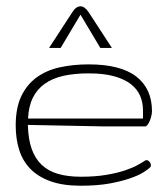

<svg xmlns="http://www.w3.org/2000/svg" viewBox="-20 -590 539 615"><path d="M238.8 -23.9Q285.2 -23.9 319.8 -29.8Q354.5 -35.6 379.4 -43.9Q404.3 -52.2 420.2 -61Q436 -69.8 444.8 -75.7Q448.7 -78.1 453.1 -76.2Q457.5 -74.2 460.4 -69.8Q463.4 -65.4 463.4 -60.3Q463.4 -55.2 458.5 -51.8Q454.1 -47.4 439.5 -38.1Q424.8 -28.8 398.2 -19.3Q371.6 -9.8 332 -2.4Q292.5 4.9 238.3 4.9Q181.6 4.9 142.1 -9.3Q102.5 -23.4 77.6 -48.8Q52.7 -74.2 41.5 -109.9Q30.3 -145.5 30.3 -188Q30.3 -244.6 48.3 -282.2Q66.4 -319.8 97.9 -342.5Q129.4 -365.2 172.1 -374.5Q214.8 -383.8 264.2 -383.8Q365.7 -383.8 416.3 -345Q466.8 -306.2 466.8 -233.9Q466.8 -227.5 464.8 -219Q462.9 -210.4 459.7 -202.9Q456.5 -195.3 452.6 -190.2Q448.7 -185.1 445.3 -185.1H311.5L69.3 -189.9Q70.3 -144.5 81.5 -113Q92.8 -81.5 113.8 -61.8Q134.8 -42 166 -33Q197.3 -23.9 238.8 -23.9ZM264.2 -355Q218.8 -355 183.6 -347.2Q148.4 -339.4 123.8 -322Q99.1 -304.7 85.4 -277.3Q71.8 -250 69.8 -210.4H438V-236.8Q438 -261.2 429 -282.7Q419.9 -304.2 399.4 -320.3Q378.9 -336.4 345.7 -345.7Q312.5 -355 264.2 -355ZM174.3 -436.5H137.2L211.9 -551.3Q223.6 -569.8 237.8 -569.8Q251 -569.8 263.7 -551.3L338.4 -436.5H301.3L237.8 -543Z"/></svg>

Font: Gruppo
Style: Regular
Weight: 400
Foundry: Vernon Adams
Version: Version 1.000